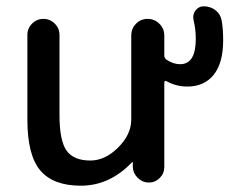

<svg xmlns="http://www.w3.org/2000/svg" viewBox="-20 -580 731 610"><path d="M237 10Q149 10 108 -38.5Q67 -87 67 -200V-469Q67 -490 82 -505Q97 -520 118 -520Q139 -520 154 -505Q169 -490 169 -469V-215Q169 -133 191.5 -101.5Q214 -70 267 -70Q314 -70 355.5 -111.5Q397 -153 397 -200V-467Q397 -489 412 -504.5Q427 -520 449 -520Q471 -520 486.5 -504.5Q502 -489 502 -467V-404Q502 -396 508 -391Q530 -376 552 -376Q602 -376 602 -456Q602 -488 595 -516Q591 -533 601 -546.5Q611 -560 627 -560Q648 -560 664 -548Q680 -536 684 -516Q689 -490 689 -452Q689 -380 659 -342.5Q629 -305 575 -305Q540 -305 509 -322Q507 -324 504.5 -322.5Q502 -321 502 -318V-49Q502 -29 487.5 -14.5Q473 0 453 0Q433 0 418 -14.5Q403 -29 402 -49V-64Q402 -65 401 -65Q400 -65 399 -64Q328 10 237 10Z"/></svg>

Font: Rounded Mplus 1c Medium
Style: Regular
Weight: 500
Version: Version 1.059.20150529